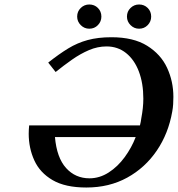

<svg xmlns="http://www.w3.org/2000/svg" viewBox="-20 -824 793 856"><path d="M324 -750Q324 -773 340 -788.5Q356 -804 378 -804Q401 -804 416.5 -788.5Q432 -773 432 -750Q432 -728 416.5 -712Q401 -696 378 -696Q356 -696 340 -712Q324 -728 324 -750ZM546 -750Q546 -773 562 -788.5Q578 -804 600 -804Q623 -804 638.5 -788.5Q654 -773 654 -750Q654 -728 638.5 -712Q623 -696 600 -696Q578 -696 562 -712Q546 -728 546 -750ZM228 -503 195 -545Q243 -583 284 -608Q325 -633 371 -645.5Q417 -658 477 -658Q575 -658 636 -620Q697 -582 725 -521.5Q753 -461 753 -392Q753 -376 752 -359.5Q751 -343 748 -327Q731 -229 679 -152.5Q627 -76 547 -32Q467 12 365 12Q271 12 214.5 -21Q158 -54 133 -109Q108 -164 108 -228Q108 -237 108.5 -246Q109 -255 110 -265H604Q606 -272 607.5 -281Q609 -290 610 -297Q619 -344 619 -384Q619 -453 599 -505.5Q579 -558 542 -587.5Q505 -617 455 -617Q415 -617 376.5 -600.5Q338 -584 301 -558Q264 -532 228 -503ZM585 -213H225Q233 -121 274.5 -75Q316 -29 379 -29Q424 -29 464.5 -55Q505 -81 536 -123.5Q567 -166 585 -213Z"/></svg>

Font: Libertinus Serif SemiBold
Style: Italic
Weight: 600
Italic angle: -11.5°
Designer: Philipp H. Poll, Khaled Hosny
Foundry: Caleb Maclennan
Version: Version 7.051;RELEASE